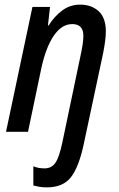

<svg xmlns="http://www.w3.org/2000/svg" viewBox="-20 -569 512 829"><path d="M182 240Q164 240 149.5 237.5Q135 235 124 232V149Q145 158 172 158Q203 158 219.5 133.5Q236 109 249 47L328 -330Q333 -353 336.5 -375Q340 -397 340 -414Q340 -465 292 -465Q247 -465 213 -416Q179 -367 159 -277L101 0H6L120 -539H196L187 -459H190Q215 -499 249 -524Q283 -549 326 -549Q375 -549 406 -520.5Q437 -492 437 -433Q437 -413 433.5 -388Q430 -363 425 -338L341 56Q320 153 286 196.5Q252 240 182 240Z"/></svg>

Font: Noto Sans Condensed Medium
Style: Italic
Weight: 500
Width: 3
Italic angle: -12°
Designer: Monotype Design Team
Foundry: Monotype Imaging Inc.
Version: Version 2.013; ttfautohint (v1.8.4.7-5d5b)